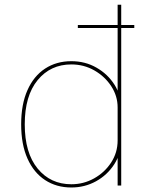

<svg xmlns="http://www.w3.org/2000/svg" viewBox="-20 -802 639 830"><path d="M316.5 -681V-694H560.5V-681ZM288.5 8.5Q224 8.5 175 -23.5Q126 -55.5 98.8 -116.5Q71.5 -177.5 71.5 -264.5Q71.5 -351.5 98.8 -412.5Q126 -473.5 175 -505.5Q224 -537.5 288.5 -537.5Q348.5 -537.5 397.2 -509.5Q446 -481.5 474.8 -436Q503.5 -390.5 503.5 -337.5Q503.5 -335.5 503.5 -333.2Q503.5 -331 503.5 -328.5L488.5 -330.5Q488.5 -332.5 488.5 -334Q488.5 -335.5 488.5 -337.5Q488.5 -387 461 -429.2Q433.5 -471.5 388 -497.5Q342.5 -523.5 288.5 -523.5Q198.5 -523.5 142.8 -455.8Q87 -388 87 -264.5Q87 -141 142.8 -73.2Q198.5 -5.5 288.5 -5.5Q341.5 -5.5 387 -31Q432.5 -56.5 460.5 -99.5Q488.5 -142.5 488.5 -195H503.5Q503.5 -137.5 473.5 -91.2Q443.5 -45 394.8 -18.2Q346 8.5 288.5 8.5ZM488.5 0V-781.5H504V0Z"/></svg>

Font: Epilogue Thin
Style: Regular
Weight: 250
Designer: Tyler Finck
Foundry: Etcetera Type Co
Version: Version 2.111